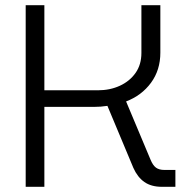

<svg xmlns="http://www.w3.org/2000/svg" viewBox="-20 -720 719 740"><path d="M79 0V-700H151V-372H357Q404 -372 442 -389.5Q480 -407 502.5 -439Q525 -471 525 -516V-700H598V-517Q598 -450 562 -401Q526 -352 466 -329L560 -105Q569 -83 581 -74Q593 -65 614 -65H656V0H604Q563 0 536.5 -18.5Q510 -37 494 -73L394 -312Q381 -310 368 -309Q355 -308 341 -308H151V0Z"/></svg>

Font: MuseoModerno SemiBold Light
Style: Regular
Weight: 300
Version: Version 1.001